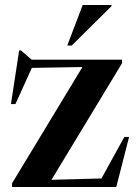

<svg xmlns="http://www.w3.org/2000/svg" viewBox="-20 -752 548 772"><path d="M28.5 0V-15L311.5 -482.5L108 -479L42 -333.5H24L57 -549H64.5L107.5 -512H470.5V-497.5L187 -29L388 -34.5L480 -201.5H499L447.5 0ZM250.5 -569 312.5 -732H428.5V-727.5L268.5 -569Z"/></svg>

Font: Newsreader 72pt SemiBold
Style: Regular
Weight: 600
Designer: Hugues Gentile
Foundry: Production Type
Version: Version 1.003; ttfautohint (v1.8.3)